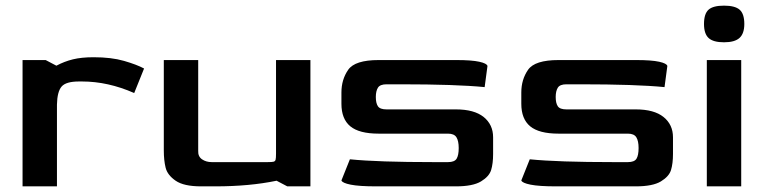

<svg xmlns="http://www.w3.org/2000/svg" viewBox="-20 -661 2720 681"><path d="M60 -448H142L180 -428Q208 -443 238.5 -450.5Q269 -458 312 -458Q375 -458 420 -445Q465 -432 491 -418L456 -331Q363 -372 271 -372H260Q214 -372 198.5 -354Q183 -336 182 -290V0H60Z M561 -128V-448H683V-126Q682 -106 696.5 -96Q711 -86 731 -86H929Q945 -86 950.5 -87.5Q956 -89 957.5 -94.5Q959 -100 959 -116V-448H1081V0H999L961 -20Q865 0 744 0H693Q632 0 603 -20Q574 -40 567.5 -66Q561 -92 561 -128Z M1191 -21 1221 -96Q1321 -86 1519 -86H1569Q1592 -86 1599.5 -98Q1607 -110 1607 -136Q1607 -161 1599 -174Q1591 -187 1569 -187H1323Q1254 -187 1222.5 -213Q1191 -239 1191 -293V-333Q1191 -379 1215 -413.5Q1239 -448 1323 -448H1599Q1653 -448 1680 -442Q1707 -436 1709 -427L1699 -352Q1598 -362 1401 -362H1351Q1328 -362 1320.5 -350Q1313 -338 1313 -317Q1313 -295 1320.5 -284Q1328 -273 1351 -273H1597Q1662 -273 1695.5 -246Q1729 -219 1729 -174V-115Q1729 -81 1722 -58Q1715 -35 1686 -17.5Q1657 0 1597 0H1314Q1254 0 1224 -6Q1194 -12 1191 -21Z M1829 -21 1859 -96Q1959 -86 2157 -86H2207Q2230 -86 2237.5 -98Q2245 -110 2245 -136Q2245 -161 2237 -174Q2229 -187 2207 -187H1961Q1892 -187 1860.5 -213Q1829 -239 1829 -293V-333Q1829 -379 1853 -413.5Q1877 -448 1961 -448H2237Q2291 -448 2318 -442Q2345 -436 2347 -427L2337 -352Q2236 -362 2039 -362H1989Q1966 -362 1958.5 -350Q1951 -338 1951 -317Q1951 -295 1958.5 -284Q1966 -273 1989 -273H2235Q2300 -273 2333.5 -246Q2367 -219 2367 -174V-115Q2367 -81 2360 -58Q2353 -35 2324 -17.5Q2295 0 2235 0H1952Q1892 0 1862 -6Q1832 -12 1829 -21Z M2477 -576Q2477 -612 2493 -626.5Q2509 -641 2548 -641Q2587 -641 2603.5 -626.5Q2620 -612 2620 -576Q2620 -542 2603 -526.5Q2586 -511 2548 -511Q2510 -511 2493.5 -526Q2477 -541 2477 -576ZM2487 -448H2609V0H2487Z"/></svg>

Font: Gold
Style: Regular
Weight: 400
Designer: jaiki
Version: Version 1.000